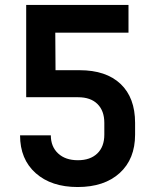

<svg xmlns="http://www.w3.org/2000/svg" viewBox="-20 -750 639 780"><path d="M295.4 9.8Q188.5 9.8 125 -46.6Q61.5 -103 61.5 -200.2H186.5Q186.5 -154.3 216.1 -126.7Q245.6 -99.1 296.4 -99.1Q346.7 -99.1 375.2 -126.5Q403.8 -153.8 403.8 -203.1V-251Q403.8 -299.8 376 -327.4Q348.1 -355 297.4 -355H86.4V-730H502V-617.2H204.6L205.6 -464.8H303.2Q411.1 -464.8 470 -408.9Q528.8 -353 528.8 -251V-203.1Q528.8 -104 466.3 -47.1Q403.8 9.8 295.4 9.8Z"/></svg>

Font: UDEV Gothic 35
Style: Bold
Weight: 700
Version: v2.1.0; ttfautohint (v1.8.4.7-5d5b-dirty) -l 6 -r 45 -G 200 